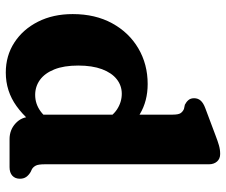

<svg xmlns="http://www.w3.org/2000/svg" viewBox="-80 -709 803 683"><g transform="rotate(90 321.5 -367.5)"><path d="M395.8 -100.8 387.8 -104V-580.4Q387.8 -600.8 382.4 -608.6Q376.9 -616.4 367.6 -620.4L352.6 -623.6Q342.3 -628.8 335.9 -636.5Q329.4 -644.2 329.4 -656.4Q329.4 -670.2 337.9 -679.8Q346.3 -689.4 364.6 -696.2L460.4 -732.2Q482.3 -740.7 497.2 -744.9Q512.1 -749.2 527.8 -749.2Q544.8 -749.2 554.6 -738Q564.4 -726.8 564.4 -709.2V-125.8Q564.4 -102.9 568.9 -93.8Q573.5 -84.7 581.4 -79.8L592 -74.8Q603.4 -68 609.6 -59Q615.8 -50 615.8 -36.8Q615.8 -19.7 604.9 -9.8Q594.1 0 574.8 0H475Q442.3 0 419.1 -21.2Q395.8 -42.5 395.8 -73.4ZM30.1 -224.7Q30.1 -305 62.9 -365Q95.7 -425 152.1 -458.1Q208.5 -491.3 278.9 -491.3Q339.6 -491.3 385.8 -463.6Q432 -436 463.1 -383L416.1 -324.3Q395.5 -365 369.4 -382.1Q343.3 -399.2 313.5 -399.2Q284.5 -399.2 261.8 -381.3Q239.1 -363.4 226.1 -328.8Q213.2 -294.1 213.2 -244.2Q213.2 -193.2 226.9 -159.2Q240.6 -125.2 264.2 -108.1Q287.9 -91.1 317.6 -91.1Q349.3 -91.1 375.5 -110Q401.8 -128.9 421.5 -167.1L451.4 -129.3Q410.7 -63.1 357.5 -24.8Q304.3 13.4 238.1 13.4Q178.2 13.4 131.3 -17.1Q84.3 -47.6 57.2 -101.2Q30.1 -154.8 30.1 -224.7Z"/></g></svg>

Font: Fraunces SuperSoft 9pt
Style: Regular
Weight: 900
Version: Version 1.000;[b76b70a41]